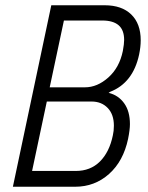

<svg xmlns="http://www.w3.org/2000/svg" viewBox="-20 -710 564 730"><path d="M175 -690H378Q443 -690 479 -655Q515 -620 515 -557Q515 -532 509 -503Q486 -395 399 -361L393 -357Q430 -348 452 -317.5Q474 -287 474 -238Q474 -217 467 -182Q449 -97 394.5 -48.5Q340 0 266 0H29ZM303 -378Q350 -378 392 -415.5Q434 -453 447 -516Q452 -543 452 -558Q452 -596 431 -614Q410 -632 369 -632H223L169 -378ZM268 -60Q324 -60 360 -96Q396 -132 409 -195Q413 -212 413 -232Q413 -275 389.5 -299.5Q366 -324 328 -324H158L102 -60Z"/></svg>

Font: Decalotype Light Italic
Style: Regular
Weight: 300
Italic angle: -12°
Designer: Alfredo Marco Pradil
Foundry: Alfredo Marco Pradil
Version: Version 1.0